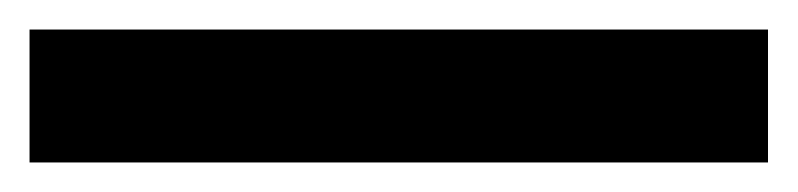

<svg xmlns="http://www.w3.org/2000/svg" viewBox="-20 -20 540 130"><path d="M0 0H500V90H0Z"/></svg>

Font: CMG Sans
Style: Bold
Weight: 700
Designer: Julieta Ulanovsky
Foundry: Julieta Ulanovsky
Version: Version 7.200